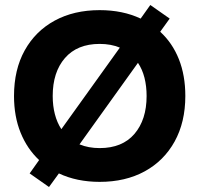

<svg xmlns="http://www.w3.org/2000/svg" viewBox="-20 -726 807 777"><path d="M178.3 30.8 100 -24.2 138.3 -78.3Q90 -123.3 63.3 -189.2Q36.7 -255 36.7 -337.5Q36.7 -444.2 80 -522.1Q123.3 -600 201.2 -642.5Q279.2 -685 383.3 -685Q476.7 -685 549.2 -650.8L588.3 -705.8L666.7 -650.8L628.3 -597.5Q677.5 -552.5 703.8 -486.7Q730 -420.8 730 -337.5Q730 -231.7 686.7 -153.3Q643.3 -75 565.4 -32.5Q487.5 10 383.3 10Q290.8 10 218.3 -24.2ZM228.3 -203.3 465 -533.3Q429.2 -548.3 383.3 -548.3Q292.5 -548.3 242.9 -491.2Q193.3 -434.2 193.3 -337.5Q193.3 -297.5 202.1 -263.8Q210.8 -230 228.3 -203.3ZM383.3 -126.7Q475 -126.7 524.2 -184.2Q573.3 -241.7 573.3 -337.5Q573.3 -377.5 564.6 -411.7Q555.8 -445.8 538.3 -471.7L301.7 -141.7Q338.3 -126.7 383.3 -126.7Z"/></svg>

Font: Funnel Display ExtraBold
Style: Regular
Weight: 800
Designer: NORD ID, Kristian Moeller
Foundry: Dicotype
Version: Version 1.000